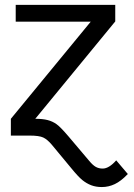

<svg xmlns="http://www.w3.org/2000/svg" viewBox="-20 -548 540 776"><path d="M122.6 -67.9Q152.8 -67.9 172.6 -62.7Q192.4 -57.6 208.5 -46.1Q224.6 -34.7 257.8 4.4L340.8 102.5Q355 119.6 367.2 126.5Q379.4 133.3 395 133.3Q420.4 133.3 449.7 100.1L496.6 155.3Q469.2 184.1 444.1 196Q418.9 208 391.6 208Q367.7 208 348.6 200.7Q329.6 193.4 312.7 179.7Q295.9 166 267.6 131.3L189.5 37.1Q171.4 15.6 154.8 7.8Q138.2 0 100.1 0H23.9V-67.9L346.7 -460.4H43.5V-528.3H445.8V-461.4Z"/></svg>

Font: Liberation Sans
Style: Regular
Weight: 400
Designer: Steve Matteson
Foundry: Ascender Corporation
Version: Version 2.00.1